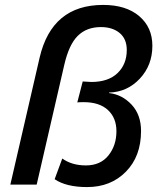

<svg xmlns="http://www.w3.org/2000/svg" viewBox="-20 -750 648 780"><path d="M334 10Q249 10 202 -22L233 -106Q272 -78 329 -78Q388 -78 420.5 -118.5Q453 -159 453 -217Q453 -271 418.5 -303Q384 -335 320 -335Q303 -335 294 -334L316 -419Q342 -417 351 -417Q420 -417 457.5 -453Q495 -489 495 -547Q495 -592 466 -616Q437 -640 390 -640Q332 -640 296 -604.5Q260 -569 241 -486L129 0H22L141 -516Q191 -730 399 -730Q492 -730 545.5 -684.5Q599 -639 599 -564Q599 -485 548 -430.5Q497 -376 423 -374V-372Q476 -366 514.5 -325Q553 -284 553 -218Q553 -115 491.5 -52.5Q430 10 334 10Z"/></svg>

Font: Elaine Sans Medium
Style: Italic
Weight: 500
Italic angle: -13°
Designer: Wei Huang
Foundry: Wei Huang
Version: Version 2.001;December 24, 2019;FontCreator 12.0.0.2547 64-b